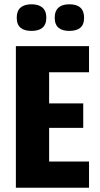

<svg xmlns="http://www.w3.org/2000/svg" viewBox="-20 -875 464 895"><path d="M303 -731C346 -731 372 -748 372 -792C372 -836 347 -855 303 -855C261 -855 235 -836 235 -792C235 -748 262 -731 303 -731ZM127 -731C169 -731 196 -748 196 -793C196 -836 169 -855 127 -855C84 -855 58 -836 58 -793C58 -748 84 -731 127 -731ZM54 0H395V-122H209V-279H368V-393H209V-538H395V-660H54Z"/></svg>

Font: Bricolage Grotesque 10pt Condensed ExtraBold
Style: Regular
Weight: 800
Width: 3
Designer: Mathieu Triay
Foundry: Atelier Triay
Version: Version 1.000;gftools[0.9.29]